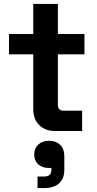

<svg xmlns="http://www.w3.org/2000/svg" viewBox="-20 -670 496 982"><path d="M260 0Q211 0 180.5 -30.5Q150 -61 150 -112V-392H26V-496H150V-650H276V-496H412V-392H276V-134Q276 -104 304 -104H400V0ZM172 292V233H202Q225 233 234 224Q243 215 243 195V189H230Q195 189 175 170Q155 151 155 120Q155 88 176 69Q197 50 231 50Q266 50 287.5 70.5Q309 91 309 130V198Q309 243 282.5 267.5Q256 292 205 292Z"/></svg>

Font: Space Grotesk Light
Style: Bold
Weight: 700
Version: Version 2.000